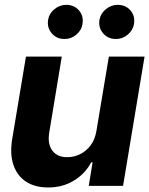

<svg xmlns="http://www.w3.org/2000/svg" viewBox="-20 -785 631 811"><path d="M387.3 -232 439.8 -545.9H590.6L499.8 0H354.9L371.1 -99.2H365.2Q340.1 -51.6 292 -22.1Q243.8 7.3 182.4 6.8Q127.6 6.8 90 -17.7Q52.4 -42.3 36.8 -88.3Q21.1 -134.4 31.6 -198L89.6 -545.9H241L187.9 -224.6Q180.2 -177 201.1 -148.8Q222.1 -120.6 265 -121.1Q292.2 -121.1 318 -133.6Q343.8 -146.1 362.5 -170.8Q381.3 -195.6 387.3 -232ZM252.7 -620.3Q219 -620.1 198.5 -644.3Q178 -668.5 183.2 -701.6Q187.6 -728.2 209.9 -746.3Q232.2 -764.4 259.8 -764.6Q293.8 -764.4 313.9 -740.7Q334 -717 328.3 -683.4Q324.6 -657.5 302.6 -638.8Q280.6 -620.1 252.7 -620.3ZM469.7 -620.3Q436.5 -620.1 415.7 -644.1Q394.8 -668.1 400.2 -701.6Q405 -728.2 427.3 -746.3Q449.7 -764.4 476.8 -764.6Q511.2 -764.4 531.3 -740.7Q551.5 -717 545.9 -683.4Q541.6 -657.5 519.8 -638.8Q498 -620.1 469.7 -620.3Z"/></svg>

Font: Inter Tight
Style: Italic
Weight: 400
Italic angle: -9.39999°
Designer: Rasmus Andersson
Foundry: rsms
Version: Version 3.002